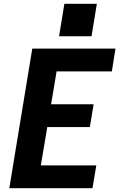

<svg xmlns="http://www.w3.org/2000/svg" viewBox="-20 -991 640 1011"><path d="M29 0 150 -735H588L569 -615H278L249 -442H473L453 -322H229L195 -120H487L467 0ZM291 -800 319 -971H490L462 -800Z"/></svg>

Font: Iosevka SS04 Heavy Extended
Style: Italic
Weight: 900
Width: 7
Italic angle: -9°
Monospace: yes
Designer: Belleve Invis
Foundry: Belleve Invis
Version: Version 19.0.0; ttfautohint (v1.8.4)